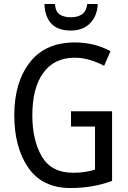

<svg xmlns="http://www.w3.org/2000/svg" viewBox="-20 -938 647 968"><path d="M420 -918Q415 -880 393 -865.5Q371 -851 338 -851Q302 -851 281 -865Q260 -879 257 -918H204Q210 -784 337 -784Q398 -784 434 -820.5Q470 -857 473 -918ZM338 -300H459V-83Q437 -76 410 -71.5Q383 -67 349 -67Q239 -67 191 -149Q143 -231 143 -357Q143 -495 198.5 -571Q254 -647 356 -647Q396 -647 434 -635.5Q472 -624 505 -606L537 -680Q456 -724 357 -724Q208 -724 130 -623Q52 -522 52 -358Q52 -194 123 -92Q194 10 336 10Q448 10 545 -26V-377H338Z"/></svg>

Font: Noto Sans Display SemiCondensed
Style: Regular
Weight: 400
Width: 4
Designer: Monotype Design team
Foundry: Monotype Imaging Inc.
Version: 1.000